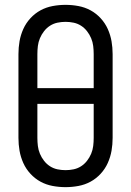

<svg xmlns="http://www.w3.org/2000/svg" viewBox="-20 -763 540 791"><path d="M250 8Q223 8 196.5 3Q170 -2 147 -14.5Q124 -27 105.5 -47Q87 -67 76 -91.5Q65 -116 60.5 -142Q56 -168 56 -195V-540Q56 -567 60.5 -593Q65 -619 76 -643.5Q87 -668 105.5 -688Q124 -708 147 -720.5Q170 -733 196.5 -738Q223 -743 250 -743Q277 -743 303.5 -738Q330 -733 353 -720.5Q376 -708 394.5 -688Q413 -668 424 -643.5Q435 -619 439.5 -593Q444 -567 444 -540V-195Q444 -168 439.5 -142Q435 -116 424 -91.5Q413 -67 394.5 -47Q376 -27 353 -14.5Q330 -2 303.5 3Q277 8 250 8ZM366 -400V-540Q366 -557 364 -573.5Q362 -590 355.5 -605.5Q349 -621 338.5 -634.5Q328 -648 314 -657Q300 -666 283.5 -669.5Q267 -673 250 -673Q233 -673 216.5 -669.5Q200 -666 186 -657Q172 -648 161.5 -634.5Q151 -621 144.5 -605.5Q138 -590 136 -573.5Q134 -557 134 -540V-400ZM250 -62Q267 -62 283.5 -65.5Q300 -69 314 -78Q328 -87 338.5 -100.5Q349 -114 355.5 -129.5Q362 -145 364 -161.5Q366 -178 366 -195V-335H134V-195Q134 -178 136 -161.5Q138 -145 144.5 -129.5Q151 -114 161.5 -100.5Q172 -87 186 -78Q200 -69 216.5 -65.5Q233 -62 250 -62Z"/></svg>

Font: Iosevka Curly
Style: Regular
Weight: 400
Monospace: yes
Designer: Belleve Invis
Foundry: Belleve Invis
Version: Version 22.1.2; ttfautohint (v1.8.4)